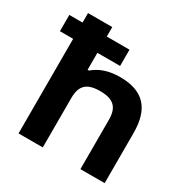

<svg xmlns="http://www.w3.org/2000/svg" viewBox="-193 -846 949 981"><g transform="rotate(30 281.5 -355.0)"><path d="M48 -710V-654H-30V-558H48V0H191V-291C191 -364 222 -396 302 -396C381 -396 413 -364 413 -291V0H556V-295C556 -442 489 -509 355 -509C284 -509 235 -489 199 -458H191V-558H325V-654H191V-710Z"/></g></svg>

Font: LT Wave Bold
Style: Regular
Weight: 700
Designer: Daniel Lyons
Version: Version 2.5 (Glyphs App)